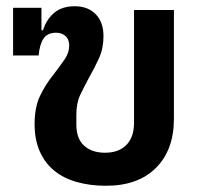

<svg xmlns="http://www.w3.org/2000/svg" viewBox="-20 -584 646 616"><path d="M320 12Q269 12 226.5 0Q184 -12 154 -36.5Q124 -61 107.5 -98.5Q91 -136 91 -186Q91 -240 108.5 -276.5Q126 -313 151 -344Q174 -374 188 -394.5Q202 -415 202 -438Q202 -458 190 -468.5Q178 -479 160 -479Q132 -479 119.5 -460Q107 -441 104 -406H22V-559H113V-487H118Q129 -522 154 -543Q179 -564 220 -564Q262 -564 287 -538.5Q312 -513 312 -468Q312 -429 298 -398Q284 -367 262 -328Q248 -302 236.5 -277.5Q225 -253 225 -215V-184Q225 -139 250 -116.5Q275 -94 317 -94Q361 -94 385.5 -119Q410 -144 410 -190V-552H538V-203Q538 -103 480.5 -45.5Q423 12 320 12Z"/></svg>

Font: IBM Plex Sans Thai SemiBold
Style: Regular
Weight: 600
Designer: Mike Abbink, Paul van der Laan, Pieter van Rosmalen, Ben Mitchell, Mark Frömberg
Foundry: Bold Monday
Version: Version 1.1